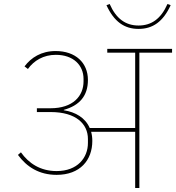

<svg xmlns="http://www.w3.org/2000/svg" viewBox="-20 -943 883 963"><path d="M675 -798C746 -798 798 -834 836 -917L820 -923C787 -848 739 -815 675 -815C611 -815 563 -848 530 -923L514 -917C552 -834 604 -798 675 -798ZM264 -66C382 -66 443 -140 443 -236C443 -253 441 -268 437 -282H658V0H679V-679H843V-698H518V-679H658V-301H430C408 -352 359 -381 300 -390V-392C379 -414 421 -462 421 -542C421 -628 359 -687 259 -687C187 -687 136 -654 103 -610L120 -597C150 -639 198 -668 260 -668C348 -668 399 -616 399 -547V-535C399 -462 347 -400 233 -400H165V-381H234C362 -381 421 -321 421 -246V-226C421 -152 369 -85 264 -85C182 -85 124 -124 85 -179L70 -166C114 -106 176 -66 264 -66Z"/></svg>

Font: IBM Plex Devanagari Thin
Style: Regular
Weight: 100
Designer: Mike Abbink, Paul van der Laan, Pieter van Rosmalen, Erin McLaughlin
Foundry: Bold Monday
Version: Version 1.0